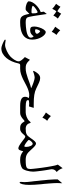

<svg xmlns="http://www.w3.org/2000/svg" viewBox="956 -1695 975 2927"><g transform="rotate(90 1443.5 -231.5)"><path d="M83 -665.5Q99.6 -652.3 115.2 -640.9Q130.9 -629.4 150.4 -618.2Q171.9 -646 189 -676.8Q193.8 -672.4 202.1 -666.5Q210.4 -660.6 220.5 -653.6Q230.5 -646.5 241.7 -639.4Q252.9 -632.3 263.2 -626Q250.5 -612.3 238.5 -595.5Q226.6 -578.6 215.8 -557.1Q185.1 -586.4 152.3 -603.5Q143.6 -593.3 133.8 -577.4Q124 -561.5 114.3 -540.5Q105.5 -551.3 85.9 -566.2Q66.4 -581.1 38.1 -599.1Q52.7 -616.7 63.7 -633.3Q74.7 -649.9 83 -665.5ZM68.8 -245.1Q68.8 -237.8 93.5 -231Q118.2 -224.1 159.2 -224.1Q167.5 -224.1 172.4 -225.1Q177.2 -226.1 179.7 -228.5Q182.1 -231 182.9 -235.8Q183.6 -240.7 183.6 -248Q183.6 -269.5 181.9 -283Q180.2 -296.4 177.2 -304Q174.3 -311.5 171.1 -314.5Q168 -317.4 165 -317.4Q161.1 -317.4 152.6 -313.2Q144 -309.1 133.3 -302.2Q122.6 -295.4 111.1 -287.1Q99.6 -278.8 90.3 -270.8Q81.1 -262.7 75 -255.9Q68.8 -249 68.8 -245.1ZM191.4 -191.9Q179.2 -183.1 159.2 -161.1Q152.3 -153.3 147 -148.2Q141.6 -143.1 136.7 -140.1Q131.8 -137.2 127 -136Q122.1 -134.8 116.2 -134.8Q92.8 -134.8 71.8 -139.2Q50.8 -143.6 34.9 -150.6Q19 -157.7 9.5 -166Q0 -174.3 0 -181.6Q0 -209 15.1 -237.3Q30.3 -265.6 54.2 -290.8Q78.1 -315.9 107.2 -335.4Q136.2 -355 164.6 -364.7L157.7 -412.1L193.4 -457.5L223.6 -257.3Q230.5 -218.3 235.6 -194.6Q240.7 -170.9 245.1 -162.6Q252 -149.9 268.1 -142.8Q284.2 -135.7 317.4 -135.7H322.3Q329.6 -135.7 333.3 -122.6Q336.9 -109.4 336.9 -93.5Q336.9 -77.6 333.3 -64.5Q329.6 -51.3 322.3 -51.3H307.6Q281.7 -51.3 263.2 -56.9Q244.6 -62.5 231.2 -78.1Q217.8 -93.8 208.5 -121.1Q199.2 -148.4 191.4 -191.9Z M440.9 -662.1Q479 -623 512.2 -604.5Q504.4 -595.2 498.8 -588.4Q493.2 -581.5 488 -574Q482.9 -566.4 477.5 -556.9Q472.2 -547.4 464.4 -532.2Q448.7 -546.4 430.2 -559.3Q411.6 -572.3 387.2 -586.4Q397.9 -599.6 407.5 -612.5Q417 -625.5 424.3 -636Q431.6 -646.5 436 -653.6Q440.4 -660.6 440.9 -662.1ZM494.6 -308.1Q494.6 -316.9 489.3 -325.4Q483.9 -334 476.8 -340.8Q469.7 -347.7 463.4 -352.1Q457 -356.4 455.1 -356.4Q452.1 -356.4 447 -349.4Q441.9 -342.3 437.3 -332.3Q432.6 -322.3 429 -311Q425.3 -299.8 425.3 -291Q425.3 -284.7 432.1 -281.5Q439 -278.3 448.7 -278.3Q456.1 -278.3 464.4 -280.3Q472.7 -282.2 479.2 -285.9Q485.8 -289.6 490.2 -295.2Q494.6 -300.8 494.6 -308.1ZM317.4 -135.7Q321.8 -135.7 341.1 -136.2Q360.4 -136.7 386.7 -138.9Q413.1 -141.1 442.6 -145.8Q472.2 -150.4 496.8 -158.7Q521.5 -167 537.8 -179.9Q554.2 -192.9 554.2 -211.4Q554.2 -230 547.6 -240.5Q541 -251 533.2 -257.3Q517.6 -233.9 495.8 -218.8Q474.1 -203.6 441.9 -203.6Q425.8 -203.6 414.8 -206.3Q403.8 -209 397 -216.3Q390.1 -223.6 387.2 -235.8Q384.3 -248 384.3 -267.1Q384.3 -282.2 387.7 -301Q391.1 -319.8 397 -339.1Q402.8 -358.4 411.1 -376.7Q419.4 -395 429 -409.4Q438.5 -423.8 449 -432.6Q459.5 -441.4 470.2 -441.4Q485.8 -441.4 505.6 -425.8Q525.4 -410.2 542.7 -382.8Q560.1 -355.5 572 -317.6Q584 -279.8 584 -235.4Q584 -193.8 571 -164.1Q558.1 -134.3 536.9 -113.8Q515.6 -93.3 488.5 -81.1Q461.4 -68.8 432.9 -62.3Q404.3 -55.7 376.7 -53.5Q349.1 -51.3 327.1 -51.3H312.5Q305.2 -51.3 301.5 -64.5Q297.9 -77.6 297.9 -93.5Q297.9 -109.4 301.5 -122.6Q305.2 -135.7 312.5 -135.7Z M891.6 -200.2Q911.1 -178.2 927 -165.5Q942.9 -152.8 957.3 -146.2Q971.7 -139.6 986.3 -137.7Q1001 -135.7 1018.6 -135.7H1023.4Q1030.8 -135.7 1034.4 -122.6Q1038.1 -109.4 1038.1 -93.5Q1038.1 -77.6 1034.4 -64.5Q1030.8 -51.3 1023.4 -51.3H973.1Q963.4 -51.3 956.8 -45.9Q950.2 -40.5 945.8 -21.5Q935.1 30.8 914.1 77.4Q893.1 124 863.5 159.2Q834 194.3 796.9 214.8Q759.8 235.4 716.3 235.4Q706.1 235.4 692.4 231.7Q678.7 228 664.1 222.7Q649.4 217.3 635 210.7Q620.6 204.1 609.4 198Q598.1 191.9 591.1 187.3Q584 182.6 584 180.7Q584 169.9 592.8 169.9Q595.7 169.9 604.5 171.4Q613.3 172.9 624 174.3Q634.8 175.8 645.8 177.2Q656.7 178.7 665 178.7Q684.1 178.7 708.5 171.1Q732.9 163.6 757.1 152.3Q781.2 141.1 802.7 127.4Q824.2 113.8 837.9 101.1Q851.1 88.9 864.7 73Q878.4 57.1 889.6 39.6Q900.9 22 908.2 4.2Q915.5 -13.7 915.5 -29.3Q915.5 -39.1 909.9 -50.8Q904.3 -62.5 895 -74.7Q885.7 -86.9 874 -99.4Q862.3 -111.8 850.1 -123Z M1682.6 -51.3H1592.8Q1552.7 -51.3 1526.4 -57.1Q1500 -63 1484.4 -72.8Q1468.8 -82.5 1462.2 -96.2Q1455.6 -109.9 1455.6 -125Q1455.6 -145.5 1461.7 -159.4Q1467.8 -173.3 1475.1 -183.6Q1439 -193.8 1403.3 -188Q1367.7 -182.1 1331.8 -167.5Q1295.9 -152.8 1259.8 -132.8Q1223.6 -112.8 1186 -94.7Q1148.4 -76.7 1109.1 -64Q1069.8 -51.3 1028.3 -51.3H1013.7Q1006.3 -51.3 1002.7 -64.5Q999 -77.6 999 -93.5Q999 -109.4 1002.7 -122.6Q1006.3 -135.7 1013.7 -135.7H1018.6Q1057.1 -135.3 1095.2 -144.8Q1133.3 -154.3 1170.9 -167.7Q1208.5 -181.2 1246.3 -195.3Q1284.2 -209.5 1322.8 -217.3V-219.7Q1310.5 -226.1 1289.1 -235.1Q1267.6 -244.1 1244.1 -252.4Q1220.7 -260.7 1199 -266.6Q1177.2 -272.5 1164.1 -272.5Q1155.8 -272.5 1144 -270.5Q1132.3 -268.6 1120.1 -265.4Q1107.9 -262.2 1096.4 -258.5Q1085 -254.9 1077.1 -251.5Q1072.8 -249 1068.8 -249Q1064.9 -249 1062.7 -251.2Q1060.5 -253.4 1060.5 -256.3Q1060.5 -257.3 1061.5 -260.3Q1068.8 -275.4 1079.1 -292.2Q1089.4 -309.1 1102.8 -323.5Q1116.2 -337.9 1132.8 -347.2Q1149.4 -356.4 1168.9 -356.4Q1186 -356.4 1202.4 -352.1Q1218.8 -347.7 1237.3 -339.8Q1255.9 -332 1278.3 -320.8Q1300.8 -309.6 1329.6 -296.4Q1372.1 -275.4 1427.2 -266.8Q1482.4 -258.3 1559.1 -258.3H1624.5L1602.5 -186Q1583 -189 1558.1 -189Q1534.7 -189 1510.3 -184.6Q1506.8 -175.8 1506.8 -166Q1506.8 -159.7 1511.5 -154.1Q1516.1 -148.4 1527.8 -144.5Q1539.6 -140.6 1558.8 -138.2Q1578.1 -135.7 1607.4 -135.7H1697.3Q1704.6 -135.7 1708.3 -122.6Q1711.9 -109.4 1711.9 -93.5Q1711.9 -77.6 1708.3 -64.5Q1704.6 -51.3 1697.3 -51.3Z M1749 -519.5Q1789.1 -478.5 1821.8 -462.4Q1814.5 -455.1 1808.6 -448.7Q1802.7 -442.4 1797.4 -434.3Q1792 -426.3 1786.4 -415.8Q1780.8 -405.3 1772.9 -390.1Q1756.8 -403.8 1739.5 -416.7Q1722.2 -429.7 1701.7 -440.4L1694.8 -443.8Q1718.3 -472.2 1730.2 -490.2Q1742.2 -508.3 1749 -519.5ZM1687.5 -51.3Q1680.2 -51.3 1676.5 -64.5Q1672.9 -77.6 1672.9 -93.5Q1672.9 -109.4 1676.5 -122.6Q1680.2 -135.7 1687.5 -135.7H1692.4Q1704.6 -135.7 1722.4 -138.9Q1740.2 -142.1 1759.5 -149.2Q1778.8 -156.2 1797.4 -167.7Q1815.9 -179.2 1829.1 -195.8Q1841.3 -210.9 1847.7 -210.9Q1852.1 -210.9 1854.5 -206.3Q1856.9 -201.7 1860.8 -188.5Q1865.2 -174.8 1873.3 -164.8Q1881.3 -154.8 1891.8 -148.2Q1902.3 -141.6 1914.1 -138.7Q1925.8 -135.7 1936.5 -135.7H1941.4Q1948.7 -135.7 1952.4 -122.6Q1956.1 -109.4 1956.1 -93.5Q1956.1 -77.6 1952.4 -64.5Q1948.7 -51.3 1941.4 -51.3H1926.8Q1897.5 -51.3 1880.1 -61.8Q1862.8 -72.3 1852.5 -85.2Q1842.3 -98.1 1836.7 -108.6Q1831.1 -119.1 1825.7 -119.1Q1822.3 -119.1 1811.3 -108.6Q1800.3 -98.1 1783.9 -85.2Q1767.6 -72.3 1746.6 -61.8Q1725.6 -51.3 1702.1 -51.3Z M2170.4 -242.2Q2162.6 -242.2 2152.6 -235.1Q2142.6 -228 2133.8 -218Q2125 -208 2118.9 -198Q2112.8 -188 2112.8 -182.1Q2112.8 -180.2 2118.4 -174.3Q2124 -168.5 2132.8 -160.9Q2141.6 -153.3 2152.6 -145.3Q2163.6 -137.2 2174.1 -130.6Q2184.6 -124 2193.8 -119.6Q2203.1 -115.2 2208.5 -115.2Q2219.7 -115.2 2219.7 -141.6Q2219.7 -159.2 2216.1 -177Q2212.4 -194.8 2206.1 -209.2Q2199.7 -223.6 2190.7 -232.9Q2181.6 -242.2 2170.4 -242.2ZM1931.6 -51.3Q1926.8 -51.8 1923.6 -58.1Q1920.4 -64.5 1918.7 -73.7Q1917 -83 1917 -94Q1917 -105 1918.7 -114.3Q1920.4 -123.5 1923.6 -129.6Q1926.8 -135.7 1931.6 -135.7H1936.5Q1967.3 -135.7 1988.3 -138.4Q2009.3 -141.1 2025.1 -148.9Q2041 -156.7 2053.7 -170.2Q2066.4 -183.6 2080.6 -204.6Q2097.7 -230 2110.6 -247.1Q2123.5 -264.2 2133.8 -274.4Q2144 -284.7 2152.3 -288.8Q2160.6 -293 2168.5 -293Q2176.3 -293 2185.5 -288.6Q2194.8 -284.2 2206.3 -274.9Q2217.8 -265.6 2232.2 -251Q2246.6 -236.3 2265.1 -215.3Q2284.2 -193.4 2300.5 -178.2Q2316.9 -163.1 2334.2 -153.6Q2351.6 -144 2372.1 -139.9Q2392.6 -135.7 2419.9 -135.7H2424.8Q2432.1 -135.7 2435.8 -122.6Q2439.5 -109.4 2439.5 -93.5Q2439.5 -77.6 2435.8 -64.5Q2432.1 -51.3 2424.8 -51.3H2410.2Q2392.1 -51.3 2376.2 -54Q2360.4 -56.6 2345.2 -62.3Q2330.1 -67.9 2315.4 -76.7Q2300.8 -85.4 2285.2 -98.1Q2278.3 -64.9 2268.6 -44.4Q2258.8 -23.9 2240.2 -23.9Q2232.4 -23.9 2222.2 -27.3Q2211.9 -30.8 2197.8 -38.8Q2183.6 -46.9 2164.6 -60.3Q2145.5 -73.7 2119.6 -93.8Q2106 -104.5 2096.7 -111.3Q2087.4 -118.2 2081.1 -122.1Q2074.7 -126 2070.3 -127.4Q2065.9 -128.9 2062.5 -128.9Q2055.7 -128.9 2048.6 -123Q2041.5 -117.2 2033.9 -108.6Q2026.4 -100.1 2017.8 -90.1Q2009.3 -80.1 1998.8 -71.5Q1988.3 -63 1975.3 -57.1Q1962.4 -51.3 1946.3 -51.3Z M2602.1 -608.4Q2581.5 -595.2 2570.6 -576.2Q2559.6 -557.1 2559.6 -533.7Q2559.6 -528.3 2561 -520Q2562.5 -511.7 2564.5 -500Q2571.3 -462.4 2575.4 -435.1Q2579.6 -407.7 2582.5 -386Q2585.4 -364.3 2587.6 -345.2Q2589.8 -326.2 2592.3 -305.7Q2592.8 -302.2 2593.5 -293.5Q2594.2 -284.7 2595 -275.4Q2595.7 -266.1 2596.2 -258.3Q2596.7 -250.5 2596.7 -248Q2596.7 -229.5 2593 -203.6Q2589.4 -177.7 2582.3 -152.8Q2575.2 -127.9 2564.9 -107.4Q2554.7 -86.9 2541.5 -79.6Q2530.8 -72.3 2516.6 -67.1Q2502.4 -62 2487.5 -58.3Q2472.7 -54.7 2457.5 -53Q2442.4 -51.3 2429.7 -51.3H2415Q2407.7 -51.3 2404.1 -64.5Q2400.4 -77.6 2400.4 -93.5Q2400.4 -109.4 2404.1 -122.6Q2407.7 -135.7 2415 -135.7H2419.9Q2468.3 -135.7 2495.4 -139.4Q2522.5 -143.1 2535.9 -151.9Q2549.3 -160.6 2552.5 -174.8Q2555.7 -189 2556.6 -209.5Q2556.2 -224.1 2553.2 -251Q2550.3 -277.8 2546.4 -311.3Q2542.5 -344.7 2537.4 -382.6Q2532.2 -420.4 2526.4 -456.8Q2520.5 -493.2 2514.6 -525.6Q2508.8 -558.1 2503.4 -581.1Q2501 -590.8 2497.8 -601.8Q2494.6 -612.8 2489.3 -625.5L2543.9 -699.2Q2562 -644 2602.1 -608.4Z M2714.4 -623.5 2773.4 -692.9Q2770.5 -654.8 2770.5 -614.7Q2771 -589.8 2772.5 -558.8Q2773.9 -527.8 2777.3 -489.7L2783.7 -412.6L2788.1 -376Q2793.5 -318.4 2796.1 -272.5Q2798.8 -226.6 2798.8 -191.4Q2798.8 -159.2 2795.9 -132.1Q2793 -105 2787.8 -85.2Q2782.7 -65.4 2776.1 -54.2Q2769.5 -43 2762.2 -43Q2758.3 -43 2755.4 -47.9Q2752.4 -52.7 2752.4 -60.1Q2752.4 -62 2753.2 -71Q2753.9 -80.1 2754.6 -90.3Q2755.4 -100.6 2755.9 -109.1Q2756.3 -117.7 2756.3 -118.7Q2756.3 -140.6 2753.7 -167.7Q2751 -194.8 2747.1 -228L2742.2 -265.1Q2741.2 -271 2741 -280Q2740.7 -289.1 2738.8 -301.8L2734.9 -341.3Q2732.9 -352.5 2731.7 -364Q2730.5 -375.5 2729.5 -388.2L2725.1 -436.5Q2723.1 -452.1 2722.4 -462.6Q2721.7 -473.1 2720.7 -479.5L2716.3 -552.2Q2714.8 -579.6 2714.8 -586.4L2714.4 -609.4Z"/></g></svg>

Font: HM XNiloofar
Style: Regular
Weight: 400
Designer: Hossein Movahhedian
Version: Version 2.8, 2015